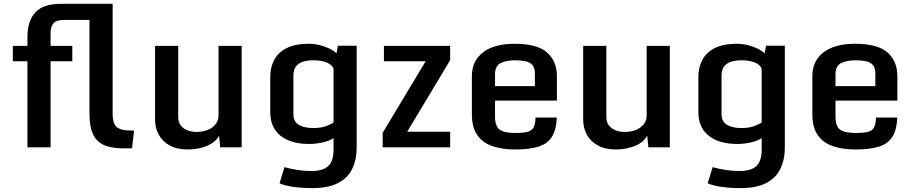

<svg xmlns="http://www.w3.org/2000/svg" viewBox="-20 -758 4695 988"><path d="M121.1 -442.9H45.9V-522H121.1V-564.9Q121.1 -651.4 162.4 -694.8Q203.6 -738.3 292 -738.3H484.4V-655.3H310.5Q268.1 -655.3 254.2 -637.5Q240.2 -619.6 240.2 -587.9V-522H352.1V-442.9H240.2V0H121.1ZM440.4 -173.3V-738.3H559.6V-174.3Q559.6 -141.1 567.9 -121.8Q576.2 -102.5 596.7 -94.5Q617.2 -86.4 653.8 -86.4H669.9L659.7 5.4H613.8Q556.2 5.4 517.6 -10.5Q479 -26.4 459.7 -65.2Q440.4 -104 440.4 -173.3Z M945.8 11.2Q891.1 11.2 853.8 -9.3Q816.4 -29.8 797.1 -64.5Q777.8 -99.1 777.8 -142.1V-522H897V-156.2Q897 -129.4 910.4 -112.3Q923.8 -95.2 945.3 -87.2Q966.8 -79.1 991.2 -79.1Q1022.5 -79.1 1048.1 -89.1Q1073.7 -99.1 1089.1 -118.4Q1104.5 -137.7 1104.5 -164.1V-522H1223.6V0H1113.3L1107.4 -60.1Q1090.3 -26.9 1045.7 -7.8Q1001 11.2 945.8 11.2Z M1586.4 210Q1536.1 210 1491.2 203.9Q1446.3 197.8 1418.5 185.1L1443.8 102.1Q1475.6 111.3 1512.5 116.7Q1549.3 122.1 1581.5 122.1Q1642.1 122.1 1669.2 96.2Q1696.3 70.3 1696.3 14.6V-47.4Q1680.7 -36.6 1658.9 -30Q1637.2 -23.4 1614.5 -20.3Q1591.8 -17.1 1572.3 -17.1Q1476.1 -17.1 1423.3 -59.8Q1370.6 -102.5 1370.6 -180.7V-362.8Q1370.6 -410.2 1390.4 -448.7Q1410.2 -487.3 1453.9 -510Q1497.6 -532.7 1569.3 -532.7Q1597.2 -532.7 1625 -525.9Q1652.8 -519 1675.5 -507.8Q1698.2 -496.6 1711.4 -483.4L1718.8 -522.5H1815.4V0Q1815.4 63 1792.7 110.4Q1770 157.7 1719.7 183.8Q1669.4 210 1586.4 210ZM1591.8 -99.1Q1631.3 -99.1 1657.5 -108.9Q1683.6 -118.7 1696.3 -127.9V-399.4Q1696.3 -417.5 1669.2 -432.6Q1642.1 -447.8 1591.8 -447.8Q1543.5 -447.8 1516.6 -429.2Q1489.7 -410.6 1489.7 -368.2V-172.9Q1489.7 -130.9 1518.6 -115Q1547.4 -99.1 1591.8 -99.1Z M1949.2 -74.7 2179.7 -458.5 2189.9 -442.9H1955.6V-522H2296.4V-448.2L2065.9 -64.5L2055.7 -80.1H2296.4V0H1949.2Z M2408.2 -170.4V-366.7Q2408.2 -444.3 2465.6 -488.5Q2522.9 -532.7 2627.9 -532.7Q2744.1 -532.7 2794.9 -488Q2845.7 -443.4 2845.7 -365.7V-240.2H2527.3V-159.2Q2527.3 -106.9 2551.8 -90.3Q2576.2 -73.7 2631.8 -73.7Q2671.9 -73.7 2693.8 -79.3Q2715.8 -85 2725.3 -101.8Q2734.9 -118.7 2735.8 -153.3H2845.2Q2842.8 -89.8 2820.1 -54Q2797.4 -18.1 2750.5 -3.4Q2703.6 11.2 2630.4 11.2Q2562 11.2 2512 -6.6Q2461.9 -24.4 2435.1 -64.2Q2408.2 -104 2408.2 -170.4ZM2732.4 -314.9V-379.4Q2732.4 -409.7 2719.2 -424.1Q2706.1 -438.5 2683.1 -443.1Q2660.2 -447.8 2630.4 -447.8Q2585.4 -447.8 2556.4 -433.3Q2527.3 -418.9 2527.3 -375V-314.9Z M3148.9 11.2Q3094.2 11.2 3056.9 -9.3Q3019.5 -29.8 3000.2 -64.5Q2981 -99.1 2981 -142.1V-522H3100.1V-156.2Q3100.1 -129.4 3113.5 -112.3Q3127 -95.2 3148.4 -87.2Q3169.9 -79.1 3194.3 -79.1Q3225.6 -79.1 3251.2 -89.1Q3276.9 -99.1 3292.2 -118.4Q3307.6 -137.7 3307.6 -164.1V-522H3426.8V0H3316.4L3310.5 -60.1Q3293.5 -26.9 3248.8 -7.8Q3204.1 11.2 3148.9 11.2Z M3789.6 210Q3739.3 210 3694.3 203.9Q3649.4 197.8 3621.6 185.1L3647 102.1Q3678.7 111.3 3715.6 116.7Q3752.4 122.1 3784.7 122.1Q3845.2 122.1 3872.3 96.2Q3899.4 70.3 3899.4 14.6V-47.4Q3883.8 -36.6 3862.1 -30Q3840.3 -23.4 3817.6 -20.3Q3794.9 -17.1 3775.4 -17.1Q3679.2 -17.1 3626.5 -59.8Q3573.7 -102.5 3573.7 -180.7V-362.8Q3573.7 -410.2 3593.5 -448.7Q3613.3 -487.3 3657 -510Q3700.7 -532.7 3772.5 -532.7Q3800.3 -532.7 3828.1 -525.9Q3856 -519 3878.7 -507.8Q3901.4 -496.6 3914.6 -483.4L3921.9 -522.5H4018.6V0Q4018.6 63 3995.8 110.4Q3973.1 157.7 3922.9 183.8Q3872.6 210 3789.6 210ZM3794.9 -99.1Q3834.5 -99.1 3860.6 -108.9Q3886.7 -118.7 3899.4 -127.9V-399.4Q3899.4 -417.5 3872.3 -432.6Q3845.2 -447.8 3794.9 -447.8Q3746.6 -447.8 3719.7 -429.2Q3692.9 -410.6 3692.9 -368.2V-172.9Q3692.9 -130.9 3721.7 -115Q3750.5 -99.1 3794.9 -99.1Z M4160.2 -170.4V-366.7Q4160.2 -444.3 4217.5 -488.5Q4274.9 -532.7 4379.9 -532.7Q4496.1 -532.7 4546.9 -488Q4597.7 -443.4 4597.7 -365.7V-240.2H4279.3V-159.2Q4279.3 -106.9 4303.7 -90.3Q4328.1 -73.7 4383.8 -73.7Q4423.8 -73.7 4445.8 -79.3Q4467.8 -85 4477.3 -101.8Q4486.8 -118.7 4487.8 -153.3H4597.2Q4594.7 -89.8 4572 -54Q4549.3 -18.1 4502.4 -3.4Q4455.6 11.2 4382.3 11.2Q4314 11.2 4263.9 -6.6Q4213.9 -24.4 4187 -64.2Q4160.2 -104 4160.2 -170.4ZM4484.4 -314.9V-379.4Q4484.4 -409.7 4471.2 -424.1Q4458 -438.5 4435.1 -443.1Q4412.1 -447.8 4382.3 -447.8Q4337.4 -447.8 4308.3 -433.3Q4279.3 -418.9 4279.3 -375V-314.9Z"/></svg>

Font: Monda SemiBold
Style: Regular
Weight: 600
Designer: Vernon Adams
Foundry: Vernon Adams
Version: Version 2.200